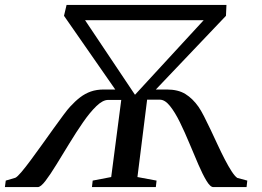

<svg xmlns="http://www.w3.org/2000/svg" viewBox="-50 -763 1068 783"><path d="M-30 0 -26.5 -26.5 12.5 -38Q20.5 -41.5 37.2 -61.2Q54 -81 76 -110.8Q98 -140.5 122 -174Q146 -207.5 168.5 -239Q191 -270.5 208.8 -294.2Q226.5 -318 236 -328Q256.5 -350.5 276.8 -366Q297 -381.5 320.5 -389.8Q344 -398 374 -398H420L211 -698.5L221.5 -743H873.5L871.5 -698.5L585.5 -398H630Q676.5 -398 706.2 -379.5Q736 -361 759.5 -327.5Q769 -314 781.8 -289.2Q794.5 -264.5 808.8 -234.2Q823 -204 837.8 -172.2Q852.5 -140.5 867 -112.5Q881.5 -84.5 894.5 -64.5Q907.5 -44.5 917.5 -37.5L958.5 -26.5L955.5 0H820Q807.5 0 792 -25.8Q776.5 -51.5 759 -92Q741.5 -132.5 722.5 -178.2Q703.5 -224 683.5 -264.8Q663.5 -305.5 643 -331Q622.5 -356.5 602 -356.5H550L510.5 -41L588.5 -26.5L585.5 0H325L328 -26.5L403.5 -41L444.5 -355.5H391Q369 -355.5 342.8 -330Q316.5 -304.5 288.5 -264Q260.5 -223.5 232.8 -178Q205 -132.5 180 -91.8Q155 -51 135.5 -25.5Q116 0 104 0ZM500.5 -376.5 780.5 -680.5H297Z"/></svg>

Font: Merriweather 96pt
Style: Italic
Weight: 400
Italic angle: -7.8°
Version: Version 2.101